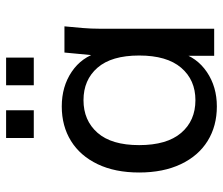

<svg xmlns="http://www.w3.org/2000/svg" viewBox="-72 -668 748 645"><g transform="rotate(-90 302.5 -345.0)"><path d="M268 9Q202 9 152 -22Q102 -53 74 -112Q46 -171 46 -252Q46 -333 74 -391.5Q102 -450 152 -481Q202 -512 268 -512Q335 -512 384.5 -478.5Q434 -445 450 -387H438L449 -503H537Q534 -473 531.5 -443Q529 -413 529 -384V0H438V-115H449Q433 -58 383.5 -24.5Q334 9 268 9ZM289 -63Q357 -63 398 -111Q439 -159 439 -252Q439 -345 398 -392Q357 -439 289 -439Q221 -439 179.5 -392Q138 -345 138 -252Q138 -159 179 -111Q220 -63 289 -63ZM339 -606V-699H432V-606ZM162 -606V-699H255V-606Z"/></g></svg>

Font: Mulish Medium
Style: Regular
Weight: 500
Designer: Vernon Adams
Foundry: Vernon Adams
Version: Version 3.603; ttfautohint (v1.8.3)